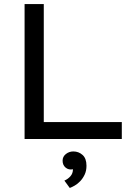

<svg xmlns="http://www.w3.org/2000/svg" viewBox="-20 -682 651 942"><path d="M100.6 0ZM577.6 0H100.6V-662.1H194.8V-83H577.6ZM287.1 106.4Q287.1 86.4 303.2 73.7Q319.3 61 339.8 61Q365.7 61 385 78.1Q404.3 95.2 404.3 131.3Q404.3 155.8 395.3 174.8Q386.2 193.8 373.5 207Q360.8 220.2 346.9 228.3Q333 236.3 322.3 240.2L295.9 204.1Q313 196.8 325.4 182.9Q337.9 168.9 337.9 148.4Q316.9 152.8 302 140.4Q287.1 127.9 287.1 106.4Z"/></svg>

Font: PT Astra Sans
Style: Regular
Weight: 400
Designer: A.Korolkova, I. Chaeva
Foundry: ParaType Ltd
Version: Version 1.001; ttfautohint (v1.6)